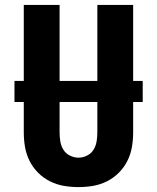

<svg xmlns="http://www.w3.org/2000/svg" viewBox="-20 -755 640 783"><path d="M300 8Q270 8 240.5 3Q211 -2 184 -15.5Q157 -29 135.5 -50.5Q114 -72 100.5 -99Q87 -126 82 -155.5Q77 -185 77 -215V-735H223V-215Q223 -197 226 -178.5Q229 -160 238.5 -144.5Q248 -129 265 -120.5Q282 -112 300 -112Q318 -112 335 -120.5Q352 -129 361.5 -144.5Q371 -160 374 -178.5Q377 -197 377 -215V-735H523V-215Q523 -185 518 -155.5Q513 -126 499.5 -99Q486 -72 464.5 -50.5Q443 -29 416 -15.5Q389 -2 359.5 3Q330 8 300 8ZM39 -339V-425H562V-339Z"/></svg>

Font: Iosevka Curly Heavy Extended
Style: Regular
Weight: 900
Width: 7
Monospace: yes
Designer: Belleve Invis
Foundry: Belleve Invis
Version: Version 11.1.0; ttfautohint (v1.8.3)